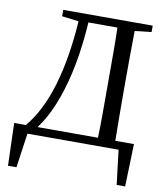

<svg xmlns="http://www.w3.org/2000/svg" viewBox="-92 -746 864 1004"><g transform="rotate(10 340.0 -243.5)"><path d="M162 -636V-670H637V-636L549 -626Q548 -562 547.5 -493.5Q547 -425 547 -359V-312Q547 -245 547.5 -176Q548 -107 549 -43H648L641 183H596L574 0H90L64 183H19L12 -43H74Q150 -133 194 -280.5Q238 -428 251 -625ZM224 -212Q188 -112 136 -43H457Q459 -108 459 -176.5Q459 -245 459 -312V-359Q459 -427 459 -495.5Q459 -564 457 -628H303Q295 -504 275 -399.5Q255 -295 224 -212Z"/></g></svg>

Font: Source Serif 4 Subhead
Style: Regular
Weight: 400
Designer: Frank Grießhammer
Foundry: Adobe Systems Incorporated
Version: Version 4.004;hotconv 1.0.117;makeotfexe 2.5.65602